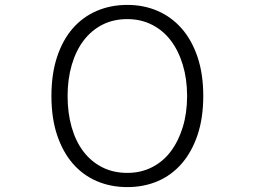

<svg xmlns="http://www.w3.org/2000/svg" viewBox="-20 -709 1040 784"><path d="M744 -317Q744 -386 726.5 -444Q709 -502 677.5 -543.5Q646 -585 600.5 -608Q555 -631 500 -631Q443 -631 398 -608Q353 -585 321.5 -543.5Q290 -502 273 -444Q256 -386 256 -317Q256 -248 272.5 -190Q289 -132 320.5 -90.5Q352 -49 397.5 -26Q443 -3 500 -3Q555 -3 600.5 -26Q646 -49 677.5 -91Q709 -133 726.5 -190.5Q744 -248 744 -317ZM810 -317Q810 -227 786.5 -157.5Q763 -88 721.5 -40.5Q680 7 623.5 31Q567 55 500 55Q432 55 375 30.5Q318 6 277 -41.5Q236 -89 213 -158Q190 -227 190 -317Q190 -407 213 -476.5Q236 -546 277 -593Q318 -640 375 -664.5Q432 -689 500 -689Q567 -689 623.5 -664.5Q680 -640 721.5 -593Q763 -546 786.5 -476.5Q810 -407 810 -317Z"/></svg>

Font: NanumGothicCoding
Style: Regular
Weight: 400
Monospace: yes
Designer: Kwon Bruce; Nicolas Noh; Sung-woo Choi; Go-un Cha; Soo-hyun Park;
Foundry: NHN Corporation
Version: Version 2.000;PS 1;hotconv 1.0.49;makeotf.lib2.0.14853